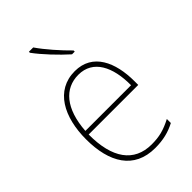

<svg xmlns="http://www.w3.org/2000/svg" viewBox="-232 -850 945 945"><g transform="rotate(-45 240.5 -377.5)"><path d="M191 -765H161V-758C195 -711 255 -648 302 -606H321V-614C278 -656 223 -718 191 -765ZM253 -538C119 -538 55 -416 55 -261C55 -100 119 10 266 10C322 10 365 -1 407 -23V-51C355 -24 319 -15 266 -15C144 -15 80 -105 81 -269H426V-295C426 -427 377 -538 253 -538ZM253 -513C355 -513 401 -420 400 -293H82C92 -438 157 -513 253 -513Z"/></g></svg>

Font: Noto Sans Devanagari SemiCondensed Thin
Style: Regular
Weight: 100
Width: 4
Designer: Jelle Bosma - Monotype Design Team
Foundry: Monotype Imaging Inc.
Version: Version 2.004